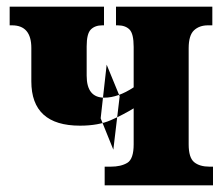

<svg xmlns="http://www.w3.org/2000/svg" viewBox="-20 -556 673 576"><path d="M320 -107 282 -201 300 -362 339 -267ZM294 0H619V-56H609Q579 -56 562.5 -69.5Q546 -83 546 -123V-411Q546 -450 562 -465Q578 -480 604 -480H617V-536H328V-480H333Q356 -480 368.5 -467.5Q381 -455 381 -415V-294Q334 -263 293 -263Q240 -263 240 -329V-417Q240 -455 252.5 -467.5Q265 -480 287 -480H292V-536H9V-480H16Q74 -480 74 -412V-312Q74 -179 220 -179Q275 -179 312.5 -195.5Q350 -212 381 -231V-123Q381 -79 362 -67.5Q343 -56 312 -56H294Z"/></svg>

Font: Noto Serif SemiCondensed Extra
Style: Regular
Weight: 800
Width: 4
Designer: Monotype Design Team
Foundry: Monotype Imaging Inc.
Version: Version 1.002